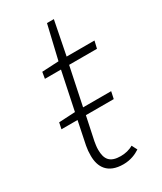

<svg xmlns="http://www.w3.org/2000/svg" viewBox="-168 -701 655 776"><g transform="rotate(-30 159.5 -312.5)"><path d="M171 12C205 12 231 0 249 -12L236 -37C220 -27 199 -22 178 -22C128 -22 111 -45 111 -90C111 -103 113 -115 115 -127L138 -236H268L275 -269H144L181 -446H311L319 -480H189L220 -637H188L151 -480L73 -476L68 -446H143L106 -269L30 -265L24 -236H99L77 -129C74 -113 73 -100 73 -84C73 -31 98 12 171 12Z"/></g></svg>

Font: Source Sans Pro Light
Style: Italic
Weight: 300
Italic angle: -11°
Designer: Paul D. Hunt
Foundry: Adobe Systems Incorporated
Version: Version 3.006;hotconv 1.0.111;makeotfexe 2.5.65597